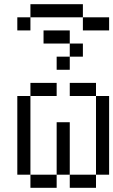

<svg xmlns="http://www.w3.org/2000/svg" viewBox="-20 -895 540 915"><path d="M375 -812.5H125V-875H375ZM62.5 -437.5H125V-62.5H62.5ZM62.5 -812.5H125V-750H62.5ZM125 -62.5H250V0H125ZM125 -500H250V-437.5H125ZM187.5 -750H312.5V-687.5H187.5ZM250 -312.5H312.5V-62.5H250ZM250 -625H312.5V-562.5H250ZM312.5 -62.5H437.5V0H312.5ZM312.5 -500H437.5V-437.5H312.5ZM312.5 -687.5H375V-625H312.5ZM375 -812.5H500V-750H375ZM437.5 -437.5H500V-62.5H437.5Z"/></svg>

Font: 寒蝉点阵体 16px
Style: Regular
Weight: 400
Designer: Designed by Warren2060
Foundry: ChillType
Version: Version 1.000